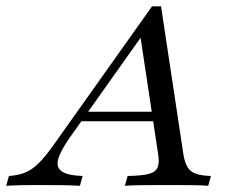

<svg xmlns="http://www.w3.org/2000/svg" viewBox="-83 -597 733 617"><path d="M-63.1 0 -54.3 -31.5Q-25 -33.2 -2.6 -42.3Q19.8 -51.4 40.4 -71.6Q60.9 -91.9 84.2 -124.1L405.5 -576.6H434.5L506.8 -98.3Q511.1 -73.9 520 -59.3Q528.9 -44.6 547.4 -38.4Q565.9 -32.3 595 -31.5L586.1 0Q567.1 -1.6 533.9 -2Q500.7 -2.4 459.5 -2.4Q411.2 -2.4 375 -2Q338.9 -1.6 318.2 0L327.1 -31.5Q372.1 -32.2 394.3 -37.9Q416.6 -43.7 423.1 -58.2Q429.6 -72.8 425.5 -99.2L367.1 -486.6L384.6 -497.9L142.2 -156.2Q111.1 -112.2 104 -85.4Q96.8 -58.7 116.2 -45.8Q135.5 -33 182.6 -31.5L173.8 0Q143.8 -1.6 109.1 -2Q74.3 -2.4 38.1 -2.4Q14.6 -2.4 -9.7 -2Q-34.1 -1.6 -63.1 0ZM166.7 -207.4 188.4 -238H440.7L444.3 -207.4Z"/></svg>

Font: Playfair 5pt SemiExpanded Light 12pt
Style: Italic
Weight: 300
Italic angle: -15.6°
Version: Version 2.000;gftools[0.9.28]